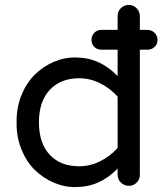

<svg xmlns="http://www.w3.org/2000/svg" viewBox="-20 -755 671 785"><path d="M460.9 -443.8V-689Q460.9 -709 474.4 -721.9Q487.8 -734.9 506.8 -734.9Q525.4 -734.9 538.6 -721.2Q551.8 -707.5 551.8 -689V-40Q551.8 -21.5 538.6 -8.3Q525.4 4.9 506.8 4.9Q488.3 4.9 474.6 -8.3Q460.9 -21.5 460.9 -40V-65.9Q388.2 9.8 290 9.8Q244.1 10.7 200.2 -8.1Q156.2 -26.9 122.1 -60.3Q87.9 -93.8 67.4 -144.8Q46.9 -195.8 47.9 -254.9Q46.9 -314 67.4 -365Q87.9 -416 122.1 -449.7Q156.2 -483.4 200.2 -502.2Q244.1 -521 290 -520Q387.7 -520 460.9 -443.8ZM460.9 -149.9V-359.9Q429.2 -395 388.4 -415Q347.7 -435.1 303.2 -435.1Q228 -435.1 183.6 -387.7Q139.2 -340.3 139.2 -254.9Q139.2 -169.4 183.3 -122.3Q227.5 -75.2 303.2 -75.2Q347.7 -75.2 388.4 -95.2Q429.2 -115.2 460.9 -149.9ZM583 -551.8H394Q377 -551.8 365.5 -563.2Q354 -574.7 354 -591.8Q354 -608.9 365.5 -620.8Q377 -632.8 394 -632.8H583Q600.1 -632.8 612.1 -620.8Q624 -608.9 624 -591.8Q624 -574.7 612.1 -563.2Q600.1 -551.8 583 -551.8Z"/></svg>

Font: Aka-Acid-Varela
Style: Regular
Weight: 400
Designer: Joe Prince, Avraham Cornfeld, Cyberella
Foundry: Joe Prince, Avraham Cornfeld, Cyberella
Version: Version 2.000; ttfautohint (v1.5.33-1714) -l 8 -r 50 -G 200 